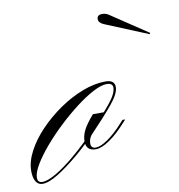

<svg xmlns="http://www.w3.org/2000/svg" viewBox="-125 -623 649 696"><g transform="rotate(-10 200.0 -275.5)"><path d="M-23 9Q-39 9 -47.5 -5Q-56 -19 -56 -44Q-56 -78 -36 -116Q-16 -154 18 -189.5Q52 -225 94 -254Q136 -283 180.5 -300Q225 -317 265 -317Q299 -317 299 -291Q299 -267 268 -229.5Q237 -192 190 -143Q153 -104 112 -69.5Q71 -35 35.5 -13Q0 9 -23 9ZM-22 2Q-3 2 29.5 -17Q62 -36 102 -70Q142 -104 185 -148Q232 -197 261 -232.5Q290 -268 290 -290Q290 -307 268 -307Q248 -307 217.5 -291Q187 -275 152.5 -248.5Q118 -222 84 -190Q50 -158 22 -125Q-6 -92 -23 -63.5Q-40 -35 -40 -16Q-40 2 -22 2ZM303 -159Q270 -122 240 -101.5Q210 -81 189 -81Q153 -81 153 -116Q153 -137 163.5 -157.5Q174 -178 200 -208H248L187 -140Q172 -125 172 -105Q172 -87 190 -87Q207 -87 234 -105.5Q261 -124 290 -156L302 -169H312ZM453 -458 295 -523Q277 -531 277 -544Q277 -560 296 -560Q301 -560 307.5 -558.5Q314 -557 321 -552L456 -462Z"/></g></svg>

Font: Ballet
Style: Regular
Weight: 400
Designer: Maximiliano R. Sproviero
Foundry: Omnibus-Type
Version: Version 1.100